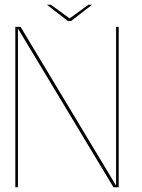

<svg xmlns="http://www.w3.org/2000/svg" viewBox="-20 -788 598 808"><path d="M44.5 0H55.5V-668L457.5 0H479.5V-675H468.5V-7L66.5 -675H44.5ZM266 -699.5H279L367.5 -768H352L273 -710.5L194 -768H177.5Z"/></svg>

Font: Anybody UltraCondensed Thin Thin
Style: Regular
Weight: 250
Version: Version 1.111